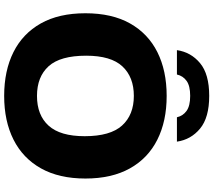

<svg xmlns="http://www.w3.org/2000/svg" viewBox="-70 -918 999 898"><g transform="rotate(90 429.0 -469.5)"><path d="M429 10Q311 10 224.2 -33.5Q137.5 -77 90 -161.5Q42.5 -246 42.5 -370Q42.5 -494 90 -578.5Q137.5 -663 224.2 -706.5Q311 -750 429 -750Q547.5 -750 634.2 -706.2Q721 -662.5 768.2 -577.8Q815.5 -493 815.5 -370Q815.5 -247 768 -162.2Q720.5 -77.5 633.8 -33.8Q547 10 429 10ZM429 -143.5Q519 -143.5 568.2 -197.8Q617.5 -252 617.5 -366.5Q617.5 -486.5 567.5 -541.5Q517.5 -596.5 429 -596.5Q341 -596.5 291 -543Q241 -489.5 241 -373.5Q241 -252.5 290.2 -198Q339.5 -143.5 429 -143.5ZM215 -798Q224.5 -863.5 275.8 -906.2Q327 -949 429 -949Q530.5 -949 582 -906.2Q633.5 -863.5 643 -798H529Q522.5 -826.5 499 -843.2Q475.5 -860 429 -860Q382 -860 358.8 -843.2Q335.5 -826.5 329 -798Z"/></g></svg>

Font: Encode Sans Semi Expanded ExtraBold
Style: Regular
Weight: 800
Width: 6
Designer: Multiple Designers
Foundry: Impallari Type
Version: Version 3.000; ttfautohint (v1.8.3) -l 8 -r 50 -G 200 -x 14 